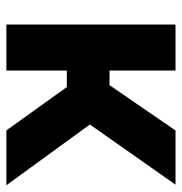

<svg xmlns="http://www.w3.org/2000/svg" viewBox="-4 -566 570 602"><g transform="rotate(90 281.0 -265.0)"><path d="M56.9 -530.3H201.1V-323.4H247L389.1 -530.3H559L370.4 -261.8L560.8 0H388.9L253 -189.5H201.1V0H56.9Z"/></g></svg>

Font: Pretendard GOV Variable
Style: Regular
Weight: 400
Designer: Base glyphs from Inter by Rasmus Andersson; Hangul glyphs from Noto Sans CJK(Source Han Sans) by Jang Soo-young and Kang
Foundry: Kil Hyung-jin
Version: Version 1.307;Glyphs 3.2 (3192)